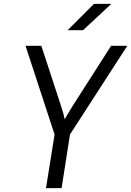

<svg xmlns="http://www.w3.org/2000/svg" viewBox="-20 -965 673 985"><path d="M216 0 260 -275 111 -730H192L293 -422Q307 -380 312 -353Q327 -380 353 -422L550 -730H633L339 -275L296 0ZM406 -810H327L462 -945H551Z"/></svg>

Font: JetBrains Mono Semi Light
Style: Italic
Weight: 350
Italic angle: -9°
Monospace: yes
Designer: Philipp Nurullin, Konstantin Bulenkov
Foundry: JetBrains
Version: 2.002